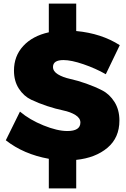

<svg xmlns="http://www.w3.org/2000/svg" viewBox="-20 -878 695 1058"><path d="M272 -509Q272 -485 299 -468.5Q326 -452 367 -443Q408 -434 455 -417.5Q502 -401 543 -380Q584 -359 611 -316Q638 -273 638 -214Q638 -119 572 -63.5Q506 -8 400 3V160H249V-3Q110 -28 12 -105L90 -263Q143 -218 219.5 -187Q296 -156 351 -156Q423 -156 423 -203Q423 -227 396 -244Q369 -261 328 -269.5Q287 -278 240 -293.5Q193 -309 152 -328.5Q111 -348 84 -389.5Q57 -431 57 -489Q57 -569 108 -624.5Q159 -680 249 -700V-858H400V-707Q539 -694 640 -629L563 -469Q507 -501 440 -524Q373 -547 330 -547Q272 -547 272 -509Z"/></svg>

Font: Montserrat Extra Bold
Style: Regular
Weight: 800
Designer: Julieta Ulanovsky
Foundry: Julieta Ulanovsky
Version: Version 3.001;PS 003.001;hotconv 1.0.70;makeotf.lib2.5.58329